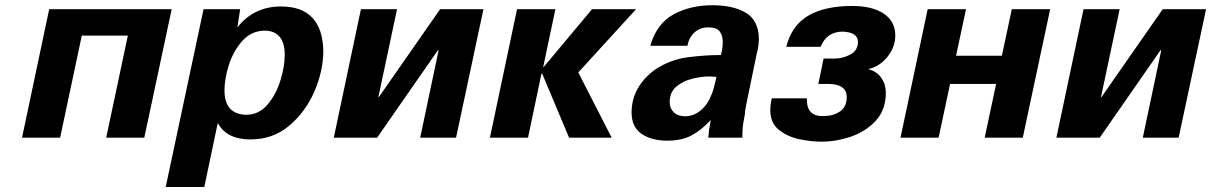

<svg xmlns="http://www.w3.org/2000/svg" viewBox="-20 -540 4750 753"><path d="M545.9 0H396.5L481.4 -400.4H300.8L215.8 0H66.4L172.9 -503.9H653.3Z M944.3 -89.8Q996.1 -89.8 1029.8 -130.4Q1063.5 -170.9 1080.1 -225.6Q1096.7 -280.3 1096.7 -324.2Q1096.7 -417 1020.5 -419.9Q966.8 -419.9 931.2 -380.4Q895.5 -340.8 877.9 -286.1Q860.4 -231.4 860.4 -185.5Q860.4 -92.8 944.3 -89.8ZM778.3 -503.9H921.9L911.1 -432.6Q975.6 -514.6 1082 -514.6Q1243.2 -514.6 1248 -341.8Q1248 -262.7 1213.4 -182.1Q1178.7 -101.6 1114.7 -47.4Q1050.8 6.8 961.9 6.8Q869.1 6.8 834 -57.6L781.2 193.4H629.9Z M1768.6 0H1627.9L1700.2 -342.8H1697.3L1459 0H1289.1L1395.5 -503.9H1537.1L1463.9 -159.2H1465.8L1706.1 -503.9H1876Z M2158.2 -503.9 2110.4 -277.3H2112.3L2301.8 -503.9H2474.6L2248 -255.9L2378.9 0H2211.9L2106.4 -251H2103.5L2050.8 0H1901.4L2007.8 -503.9Z M2790 -238.3Q2784.2 -238.3 2780.3 -239.3Q2775.4 -239.3 2771.5 -239.7Q2767.6 -240.2 2762.7 -240.2Q2731.4 -240.2 2695.3 -231.4Q2659.2 -222.7 2632.8 -200.7Q2606.4 -178.7 2606.4 -138.7Q2606.4 -115.2 2622.6 -99.6Q2638.7 -84 2666 -84Q2701.2 -84 2729 -107.9Q2756.8 -131.8 2769.5 -167L2771.5 -170.9Q2776.4 -183.6 2779.8 -196.8Q2783.2 -210 2790 -238.3ZM2891.6 0H2757.8Q2759.8 -30.3 2766.6 -64.5L2767.6 -69.3Q2729.5 -28.3 2690.9 -8.3Q2652.3 11.7 2597.7 11.7Q2535.2 11.7 2496.1 -15.1Q2457 -42 2457 -98.6Q2457 -199.2 2549.8 -267.6Q2609.4 -306.6 2677.2 -315.4Q2745.1 -324.2 2807.6 -324.2L2809.6 -334Q2814.5 -354.5 2814.5 -376Q2814.5 -400.4 2802.7 -416.5Q2791 -432.6 2757.8 -432.6Q2726.6 -432.6 2704.6 -413.6Q2682.6 -394.5 2675.8 -360.4H2530.3Q2555.7 -448.2 2622.1 -483.9Q2688.5 -519.5 2773.4 -519.5Q2856.4 -519.5 2906.2 -489.3Q2956.1 -459 2956.1 -385.7Q2956.1 -360.4 2948.2 -331.1L2906.2 -127.9Q2905.3 -120.1 2904.3 -115.7Q2903.3 -111.3 2902.8 -108.9Q2902.3 -106.4 2902.3 -104.5Q2902.3 -100.6 2901.4 -92.3Q2900.4 -84 2896.5 -65.4Q2891.6 -40 2891.6 -8.8Z M3387.7 -267.6Q3418.9 -259.8 3436.5 -234.4Q3454.1 -209 3454.1 -176.8Q3454.1 -109.4 3415 -66.9Q3376 -24.4 3317.9 -4.4Q3259.8 15.6 3201.2 15.6Q3161.1 15.6 3114.7 5.9Q3068.4 -3.9 3034.7 -30.8Q3001 -57.6 3001 -108.4Q3001 -128.9 3006.8 -154.3H3144.5V-149.4Q3144.5 -81.1 3211.9 -85Q3248 -85 3274.4 -103Q3300.8 -121.1 3300.8 -159.2Q3300.8 -209 3231.4 -210.9H3189.5L3210 -310.5H3255.9Q3285.2 -310.5 3314.9 -326.2Q3344.7 -341.8 3344.7 -376Q3344.7 -413.1 3285.2 -416Q3222.7 -416 3198.2 -356.4H3063.5Q3085 -440.4 3149.9 -478.5Q3214.8 -516.6 3322.3 -516.6Q3401.4 -516.6 3446.3 -486.3Q3491.2 -456.1 3491.2 -400.4Q3491.2 -356.4 3461.4 -318.4Q3431.6 -280.3 3387.7 -269.5Z M3991.2 0H3841.8L3886.7 -210.9H3706.1L3661.1 0H3511.7L3618.2 -503.9H3768.6L3729.5 -321.3H3909.2L3948.2 -503.9H4098.6Z M4602.5 0H4461.9L4534.2 -342.8H4531.2L4293 0H4123L4229.5 -503.9H4371.1L4297.9 -159.2H4299.8L4540 -503.9H4710Z"/></svg>

Font: FreeUniversal
Style: BoldItalic
Weight: 700
Italic angle: -11°
Version: Version 1.001 March 22, 2017